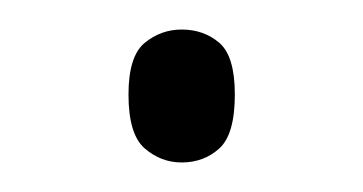

<svg xmlns="http://www.w3.org/2000/svg" viewBox="-20 -422 246 130"><path d="M103 -312Q89 -312 78 -321.5Q67 -331 67 -358Q67 -384 78 -393Q89 -402 103 -402Q118 -402 128.5 -393Q139 -384 139 -358Q139 -331 128.5 -321.5Q118 -312 103 -312Z"/></svg>

Font: Noto Serif Thai ExtraLight
Style: Regular
Weight: 250
Version: Version 2.001